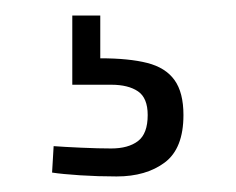

<svg xmlns="http://www.w3.org/2000/svg" viewBox="-20 -21 303 247"><path d="M130 206Q106 206 83 204.5Q60 203 47 201L49 167Q62 168 84.5 169Q107 170 123 170Q145 170 157.5 160.5Q170 151 170 127Q170 105 157.5 96.5Q145 88 123 88H73V-1H109V54Q146 54 169.5 60Q193 66 204.5 82Q216 98 216 127Q216 170 192 188Q168 206 130 206Z"/></svg>

Font: Cairo Play Light
Style: Regular
Weight: 300
Version: Version 3.119